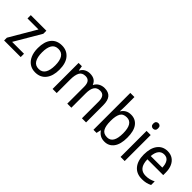

<svg xmlns="http://www.w3.org/2000/svg" viewBox="154 -1774 2798 2798"><g transform="rotate(45 1553.5 -375.0)"><path d="M376 0H34V-57L275 -468H48V-536H369V-473L131 -68H376Z M906 -269Q906 -139 847 -64.5Q788 10 681 10Q614 10 564 -23.5Q514 -57 486.5 -119.5Q459 -182 459 -269Q459 -402 517.5 -474Q576 -546 683 -546Q784 -546 845 -474.5Q906 -403 906 -269ZM547 -269Q547 -171 579.5 -116.5Q612 -62 683 -62Q752 -62 785 -116Q818 -170 818 -269Q818 -367 785 -420Q752 -473 682 -473Q611 -473 579 -420Q547 -367 547 -269Z M1562 -546Q1643 -546 1683 -499.5Q1723 -453 1723 -353V0H1638V-345Q1638 -473 1544 -473Q1477 -473 1448.5 -427.5Q1420 -382 1420 -296V0H1336V-346Q1336 -411 1312.5 -442Q1289 -473 1241 -473Q1170 -473 1144 -421.5Q1118 -370 1118 -279V0H1033V-536H1101L1113 -463H1118Q1139 -505 1177 -525.5Q1215 -546 1260 -546Q1372 -546 1404 -458H1409Q1433 -503 1473 -524.5Q1513 -546 1562 -546Z M1960 -563Q1960 -536 1958.5 -510Q1957 -484 1956 -465H1960Q1983 -502 2019 -523.5Q2055 -545 2109 -545Q2200 -545 2253 -475.5Q2306 -406 2306 -268Q2306 -132 2253 -61Q2200 10 2110 10Q2056 10 2019.5 -11.5Q1983 -33 1960 -68H1954L1939 0H1875V-760H1960ZM2092 -473Q2016 -473 1988 -421Q1960 -369 1960 -273V-263Q1960 -164 1989.5 -113Q2019 -62 2094 -62Q2218 -62 2218 -269Q2218 -473 2092 -473Z M2478 -738Q2499 -738 2513 -724Q2527 -710 2527 -681Q2527 -653 2513 -639Q2499 -625 2478 -625Q2456 -625 2441.5 -639Q2427 -653 2427 -681Q2427 -710 2441 -724Q2455 -738 2478 -738ZM2519 -536V0H2434V-536Z M2861 -546Q2924 -546 2969 -515.5Q3014 -485 3037.5 -430.5Q3061 -376 3061 -306V-252H2735Q2739 -63 2887 -63Q2930 -63 2965 -72Q3000 -81 3038 -100V-25Q3001 -7 2964.5 1.5Q2928 10 2881 10Q2770 10 2709 -63Q2648 -136 2648 -264Q2648 -398 2705 -472Q2762 -546 2861 -546ZM2860 -476Q2805 -476 2773.5 -436Q2742 -396 2736 -320H2974Q2974 -387 2946.5 -431.5Q2919 -476 2860 -476Z"/></g></svg>

Font: Noto Sans Gurmukhi UI SemiCondensed
Style: Regular
Weight: 400
Width: 4
Designer: Jelle Bosma - Monotype Design Team
Foundry: Monotype Imaging Inc.
Version: Version 2.004; ttfautohint (v1.8.4.7-5d5b)